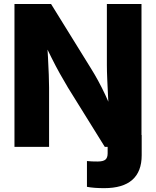

<svg xmlns="http://www.w3.org/2000/svg" viewBox="-20 -748 794 978"><path d="M422.9 203.6V72.3Q434.6 73.7 448.5 74.2Q462.4 74.7 476.6 74.7Q505.4 74.7 516.8 65.2Q528.3 55.7 528.3 33.2V-60.5H701.7V43Q701.7 126 653.8 168.2Q606 210.4 510.7 210.4Q485.4 210.4 462.6 208.7Q439.9 207 422.9 203.6ZM53.7 0V-727.5H240.2L444.3 -397.9Q461.4 -370.6 479.7 -337.2Q498 -303.7 516.8 -263.7Q535.6 -223.6 553.7 -176.8L536.1 -161.1Q533.2 -199.7 530.8 -247.8Q528.3 -295.9 526.4 -341.1Q524.4 -386.2 524.4 -416V-727.5H700.7V0H513.7L326.2 -301.8Q305.2 -336.9 284.7 -373.5Q264.2 -410.2 242.4 -453.9Q220.7 -497.6 193.8 -552.7L218.3 -557.6Q221.7 -505.4 224.4 -456.3Q227.1 -407.2 228.5 -367.2Q230 -327.1 230 -302.2V0Z"/></svg>

Font: Inter 20pt ExtraBold
Style: Regular
Weight: 800
Version: Version 4.001;git-66647c0bb